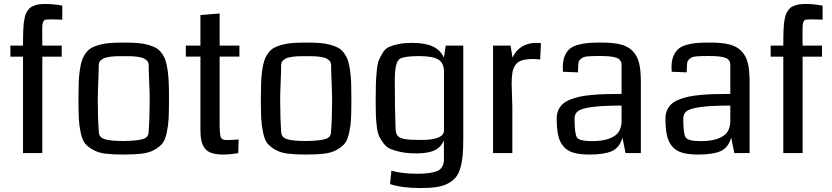

<svg xmlns="http://www.w3.org/2000/svg" viewBox="-20 -763 4148 957"><path d="M290.5 -734.9V-665Q264.2 -666.5 239.7 -666.5Q209.5 -666.5 203.1 -663.6Q192.4 -658.2 190.9 -630.9Q190.4 -620.6 190.4 -603Q190.4 -595.7 190.7 -573.5Q190.9 -551.3 190.9 -535.6H287.6V-480.5H190.9V0H94.7V-480.5H31.7V-535.6H94.7Q94.7 -562.5 95 -579.3Q95.2 -596.2 96.2 -616.7Q97.2 -637.2 98.6 -649.4Q100.1 -661.6 103.3 -675.8Q106.4 -689.9 110.6 -698Q114.7 -706.1 121.1 -714.8Q127.4 -723.6 135.5 -728Q143.6 -732.4 154.3 -736.3Q165 -740.2 178 -741.7Q190.9 -743.2 207.5 -743.2Q247.1 -743.2 290.5 -734.9Z M597.2 -60.1Q666.5 -61.5 693.6 -70.3Q720.7 -79.1 720.7 -105Q726.1 -174.8 726.1 -266.6Q726.1 -296.9 723.6 -353.3Q721.2 -409.7 721.2 -437Q721.2 -445.3 718.5 -452.1Q715.8 -459 709.7 -463.6Q703.6 -468.3 697.5 -471.7Q691.4 -475.1 680.4 -477.1Q669.4 -479 661.9 -480.5Q654.3 -481.9 640.4 -482.4Q626.5 -482.9 618.9 -482.9Q611.3 -482.9 596.7 -482.9Q582 -482.9 574.5 -482.9Q566.9 -482.9 553 -482.4Q539.1 -481.9 531.5 -480.5Q523.9 -479 512.9 -477.1Q502 -475.1 495.8 -471.7Q489.7 -468.3 483.6 -463.6Q477.5 -459 474.9 -452.1Q472.2 -445.3 472.2 -437Q472.2 -409.7 469.7 -353.3Q467.3 -296.9 467.3 -266.6Q467.3 -174.8 472.7 -105Q472.7 -79.1 501.2 -69.6Q529.8 -60.1 597.2 -60.1ZM596.2 7.3Q542 7.3 505.9 2.9Q469.7 -1.5 443.6 -16.4Q417.5 -31.2 403.8 -48.1Q390.1 -64.9 382.3 -101.3Q374.5 -137.7 372.8 -173.3Q371.1 -209 371.1 -272.5Q371.1 -319.8 372.3 -351.6Q373.5 -383.3 377.9 -413.8Q382.3 -444.3 388.9 -463.1Q395.5 -481.9 408 -498.8Q420.4 -515.6 436 -524.4Q451.7 -533.2 475.8 -539.8Q500 -546.4 528.6 -548.6Q557.1 -550.8 596.7 -550.8Q636.2 -550.8 664.8 -548.6Q693.4 -546.4 717.5 -539.8Q741.7 -533.2 757.3 -524.4Q772.9 -515.6 785.4 -498.8Q797.9 -481.9 804.4 -463.1Q811 -444.3 815.4 -413.8Q819.8 -383.3 821 -351.6Q822.3 -319.8 822.3 -272.5Q822.3 -209 820.6 -173.3Q818.8 -137.7 811 -101.3Q803.2 -64.9 789.3 -47.9Q775.4 -30.8 749.3 -16.1Q723.1 -1.5 687 2.9Q650.9 7.3 596.2 7.3Z M1169.4 -67.9 1167.5 0.5Q1126.5 7.3 1093.3 7.3Q1057.6 7.3 1034.4 -0.5Q1011.2 -8.3 999.5 -25.4Q987.8 -42.5 983.4 -63.2Q979 -84 979 -116.2V-481H906.2V-535.6H979V-688L1074.7 -695.8V-535.6H1173.3V-481H1074.7V-148.9Q1074.7 -96.2 1079.8 -80.6Q1085 -64.9 1107.9 -64.9Q1130.4 -64.9 1169.4 -67.9Z M1506.3 -60.1Q1575.7 -61.5 1602.8 -70.3Q1629.9 -79.1 1629.9 -105Q1635.3 -174.8 1635.3 -266.6Q1635.3 -296.9 1632.8 -353.3Q1630.4 -409.7 1630.4 -437Q1630.4 -445.3 1627.7 -452.1Q1625 -459 1618.9 -463.6Q1612.8 -468.3 1606.7 -471.7Q1600.6 -475.1 1589.6 -477.1Q1578.6 -479 1571 -480.5Q1563.5 -481.9 1549.6 -482.4Q1535.6 -482.9 1528.1 -482.9Q1520.5 -482.9 1505.9 -482.9Q1491.2 -482.9 1483.6 -482.9Q1476.1 -482.9 1462.2 -482.4Q1448.2 -481.9 1440.7 -480.5Q1433.1 -479 1422.1 -477.1Q1411.1 -475.1 1405 -471.7Q1398.9 -468.3 1392.8 -463.6Q1386.7 -459 1384 -452.1Q1381.3 -445.3 1381.3 -437Q1381.3 -409.7 1378.9 -353.3Q1376.5 -296.9 1376.5 -266.6Q1376.5 -174.8 1381.8 -105Q1381.8 -79.1 1410.4 -69.6Q1439 -60.1 1506.3 -60.1ZM1505.4 7.3Q1451.2 7.3 1415 2.9Q1378.9 -1.5 1352.8 -16.4Q1326.7 -31.2 1313 -48.1Q1299.3 -64.9 1291.5 -101.3Q1283.7 -137.7 1282 -173.3Q1280.3 -209 1280.3 -272.5Q1280.3 -319.8 1281.5 -351.6Q1282.7 -383.3 1287.1 -413.8Q1291.5 -444.3 1298.1 -463.1Q1304.7 -481.9 1317.1 -498.8Q1329.6 -515.6 1345.2 -524.4Q1360.8 -533.2 1385 -539.8Q1409.2 -546.4 1437.7 -548.6Q1466.3 -550.8 1505.9 -550.8Q1545.4 -550.8 1574 -548.6Q1602.5 -546.4 1626.7 -539.8Q1650.9 -533.2 1666.5 -524.4Q1682.1 -515.6 1694.6 -498.8Q1707 -481.9 1713.6 -463.1Q1720.2 -444.3 1724.6 -413.8Q1729 -383.3 1730.2 -351.6Q1731.4 -319.8 1731.4 -272.5Q1731.4 -209 1729.7 -173.3Q1728 -137.7 1720.2 -101.3Q1712.4 -64.9 1698.5 -47.9Q1684.6 -30.8 1658.4 -16.1Q1632.3 -1.5 1596.2 2.9Q1560.1 7.3 1505.4 7.3Z M2289.1 -535.6V-67.9Q2289.1 -19.5 2285.9 13.7Q2282.7 46.9 2274.2 75.7Q2265.6 104.5 2251 121.8Q2236.3 139.2 2212.2 151.9Q2188 164.6 2155.3 169.4Q2122.6 174.3 2076.7 174.3Q1981 174.3 1924.3 154.3L1930.7 87.9Q1985.4 103 2060.5 103Q2096.2 103 2120.8 99.1Q2145.5 95.2 2159.4 89.4Q2173.3 83.5 2180.9 72.5Q2188.5 61.5 2190.7 50.8Q2192.9 40 2192.9 23.4L2192.4 -64Q2179.2 -29.8 2147 -14.2Q2114.7 1.5 2056.2 1.5Q2014.2 1.5 1982.9 -4.4Q1951.7 -10.3 1929.7 -19Q1907.7 -27.8 1893.3 -46.6Q1878.9 -65.4 1870.6 -82.3Q1862.3 -99.1 1858.4 -130.6Q1854.5 -162.1 1853.5 -187.3Q1852.5 -212.4 1852.5 -255.9Q1852.5 -311 1853.5 -342.3Q1854.5 -373.5 1857.9 -409.9Q1861.3 -446.3 1869.1 -464.8Q1877 -483.4 1889.4 -502.7Q1901.9 -522 1921.9 -530.3Q1941.9 -538.6 1969 -543.9Q1996.1 -549.3 2033.7 -549.3Q2097.7 -549.3 2136.2 -532Q2174.8 -514.6 2192.4 -476.1L2201.7 -535.6ZM2192.9 -108.9V-406.7Q2192.9 -447.8 2165.8 -465.6Q2138.7 -483.4 2068.8 -483.4Q2000.5 -483.4 1975.1 -471.2Q1947.8 -458 1947.8 -364.3Q1947.8 -223.1 1951.7 -118.2Q1953.1 -95.2 1963.6 -84.5Q1974.1 -73.7 1999.5 -69.6Q2024.9 -65.4 2079.1 -65.4Q2188 -65.4 2192.9 -108.9Z M2676.3 -547.9 2672.4 -466.3Q2653.8 -468.8 2637.2 -468.8Q2602.5 -468.8 2581.1 -461.9Q2559.6 -455.1 2548.6 -438.5Q2537.6 -421.9 2533.9 -400.6Q2530.3 -379.4 2530.3 -343.8Q2530.3 -323.7 2532 -285.2Q2533.7 -246.6 2533.7 -230V0H2437.5V-535.6H2524.9L2534.7 -475.6Q2549.8 -510.7 2580.6 -530Q2611.3 -549.3 2654.3 -549.3Q2665 -549.3 2676.3 -547.9Z M3174.3 0H3098.1L3082.5 -76.7Q3067.9 -26.4 3029.5 -9.5Q2991.2 7.3 2917.5 7.3Q2868.7 7.3 2837.4 -2.2Q2806.2 -11.7 2787.6 -34.2Q2769 -56.6 2762 -89.1Q2754.9 -121.6 2754.9 -172.9Q2754.9 -195.8 2762.9 -213.9Q2771 -231.9 2784.9 -244.6Q2798.8 -257.3 2822 -266.6Q2845.2 -275.9 2870.1 -281.2Q2895 -286.6 2930.4 -289.8Q2965.8 -293 2999.5 -293.9Q3033.2 -294.9 3078.1 -294.9V-439.9Q3078.1 -464.8 3054.7 -474.4Q3031.2 -483.9 2971.2 -483.9Q2929.2 -483.9 2908.2 -481.9Q2887.2 -480 2876.2 -470.5Q2865.2 -460.9 2863.5 -451.7Q2861.8 -442.4 2861.3 -417Q2860.8 -407.7 2860.8 -402.3L2786.1 -405.3Q2785.2 -413.1 2785.2 -428.2Q2785.2 -460.9 2794.7 -483.6Q2804.2 -506.3 2819.3 -519.3Q2834.5 -532.2 2860.8 -539.6Q2887.2 -546.9 2913.1 -548.8Q2939 -550.8 2977.5 -550.8Q3036.1 -550.8 3072.8 -541.7Q3109.4 -532.7 3132.8 -509.3Q3156.2 -485.8 3165.3 -449.5Q3174.3 -413.1 3174.3 -354.5ZM3078.1 -153.3V-236.8Q2981.9 -236.8 2930.2 -229.5Q2878.4 -222.2 2861.1 -209.2Q2843.8 -196.3 2843.8 -172.9Q2843.8 -171.9 2843.8 -169.9Q2843.8 -95.7 2856 -77.6Q2868.2 -59.6 2930.7 -59.6Q2983.9 -59.6 3017.1 -72.3Q3050.3 -85 3063.2 -104.7Q3076.2 -124.5 3078.1 -153.3Z M3716.3 0H3640.1L3624.5 -76.7Q3609.9 -26.4 3571.5 -9.5Q3533.2 7.3 3459.5 7.3Q3410.6 7.3 3379.4 -2.2Q3348.1 -11.7 3329.6 -34.2Q3311 -56.6 3304 -89.1Q3296.9 -121.6 3296.9 -172.9Q3296.9 -195.8 3304.9 -213.9Q3313 -231.9 3326.9 -244.6Q3340.8 -257.3 3364 -266.6Q3387.2 -275.9 3412.1 -281.2Q3437 -286.6 3472.4 -289.8Q3507.8 -293 3541.5 -293.9Q3575.2 -294.9 3620.1 -294.9V-439.9Q3620.1 -464.8 3596.7 -474.4Q3573.2 -483.9 3513.2 -483.9Q3471.2 -483.9 3450.2 -481.9Q3429.2 -480 3418.2 -470.5Q3407.2 -460.9 3405.5 -451.7Q3403.8 -442.4 3403.3 -417Q3402.8 -407.7 3402.8 -402.3L3328.1 -405.3Q3327.1 -413.1 3327.1 -428.2Q3327.1 -460.9 3336.7 -483.6Q3346.2 -506.3 3361.3 -519.3Q3376.5 -532.2 3402.8 -539.6Q3429.2 -546.9 3455.1 -548.8Q3481 -550.8 3519.5 -550.8Q3578.1 -550.8 3614.7 -541.7Q3651.4 -532.7 3674.8 -509.3Q3698.2 -485.8 3707.3 -449.5Q3716.3 -413.1 3716.3 -354.5ZM3620.1 -153.3V-236.8Q3523.9 -236.8 3472.2 -229.5Q3420.4 -222.2 3403.1 -209.2Q3385.7 -196.3 3385.7 -172.9Q3385.7 -171.9 3385.7 -169.9Q3385.7 -95.7 3397.9 -77.6Q3410.2 -59.6 3472.7 -59.6Q3525.9 -59.6 3559.1 -72.3Q3592.3 -85 3605.2 -104.7Q3618.2 -124.5 3620.1 -153.3Z M4080.1 -734.9V-665Q4053.7 -666.5 4029.3 -666.5Q3999 -666.5 3992.7 -663.6Q3981.9 -658.2 3980.5 -630.9Q3980 -620.6 3980 -603Q3980 -595.7 3980.2 -573.5Q3980.5 -551.3 3980.5 -535.6H4077.1V-480.5H3980.5V0H3884.3V-480.5H3821.3V-535.6H3884.3Q3884.3 -562.5 3884.5 -579.3Q3884.8 -596.2 3885.7 -616.7Q3886.7 -637.2 3888.2 -649.4Q3889.6 -661.6 3892.8 -675.8Q3896 -689.9 3900.1 -698Q3904.3 -706.1 3910.6 -714.8Q3917 -723.6 3925 -728Q3933.1 -732.4 3943.8 -736.3Q3954.6 -740.2 3967.5 -741.7Q3980.5 -743.2 3997.1 -743.2Q4036.6 -743.2 4080.1 -734.9Z"/></svg>

Font: Coda
Style: Regular
Weight: 400
Designer: vernon adams
Foundry: vernon adams
Version: Version 2.001; ttfautohint (v0.8) -r 50 -G 200 -x